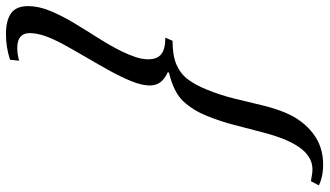

<svg xmlns="http://www.w3.org/2000/svg" viewBox="-242 -620 1051 612"><g transform="rotate(90 283.0 -314.5)"><path d="M86.5 191.5Q42.5 191.5 19.8 175.2Q-3 159 -3 121Q-3 87 12.5 49.8Q28 12.5 51.2 -26Q74.5 -64.5 98.8 -102.8Q123 -141 140.5 -176Q152 -199.5 159.2 -221Q166.5 -242.5 166.5 -262Q166.5 -291 149.8 -303.8Q133 -316.5 97.5 -316.5L107.5 -339.5Q155 -339.5 184 -352.2Q213 -365 231 -389.2Q249 -413.5 263 -448.5Q280.5 -491 291.8 -536.8Q303 -582.5 313.2 -625.5Q323.5 -668.5 338 -702Q360.5 -754.5 402.5 -787Q444.5 -819.5 502 -819.5Q522 -819.5 539 -815.8Q556 -812 568.5 -806L555 -780.5Q541.5 -783 532.8 -784.2Q524 -785.5 518 -785.5Q495.5 -785.5 477.8 -774Q460 -762.5 447 -743.5Q434 -724.5 424 -701.5Q410.5 -669.5 399.2 -626.2Q388 -583 376 -537Q364 -491 347 -449Q329.5 -405.5 300.8 -374.2Q272 -343 208.5 -328L208 -324Q229.5 -314.5 239.8 -300.5Q250 -286.5 250 -267Q250 -242.5 236.8 -209.5Q223.5 -176.5 203 -139.2Q182.5 -102 160.2 -64.2Q138 -26.5 119.2 8Q100.5 42.5 91.5 69Q83 95.5 83 115.5Q83 155.5 130.5 155.5Q140.5 155.5 150.5 154Q160.5 152.5 171 149.5L168 178.5Q148 185 128.2 188.2Q108.5 191.5 86.5 191.5Z"/></g></svg>

Font: Libre Caslon Text
Style: Italic
Weight: 400
Italic angle: -22.583°
Designer: Pablo Impallari, Rodrigo Fuenzalida, Katja Schimmel
Foundry: Pablo Impallari, Rodrigo Fuenzalida
Version: Version 2.000